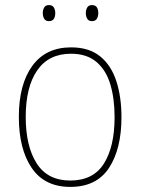

<svg xmlns="http://www.w3.org/2000/svg" viewBox="-20 -724 552 754"><path d="M457 -264Q457 -139 408 -64.5Q359 10 256 10Q155 10 104.5 -64.5Q54 -139 54 -265Q54 -393 107 -465.5Q160 -538 259 -538Q330 -538 373.5 -502.5Q417 -467 437 -405Q457 -343 457 -264ZM81 -265Q81 -150 124 -82.5Q167 -15 256 -15Q346 -15 388 -81.5Q430 -148 430 -264Q430 -336 413.5 -392Q397 -448 359 -480.5Q321 -513 259 -513Q171 -513 126 -447.5Q81 -382 81 -265ZM148 -673Q148 -685 153.5 -694.5Q159 -704 172 -704Q186 -704 191.5 -694.5Q197 -685 197 -673Q197 -659 191.5 -650Q186 -641 172 -641Q159 -641 153.5 -650.5Q148 -660 148 -673ZM317 -673Q317 -685 322.5 -694.5Q328 -704 341 -704Q355 -704 360.5 -695Q366 -686 366 -673Q366 -660 360.5 -650.5Q355 -641 341 -641Q328 -641 322.5 -650.5Q317 -660 317 -673Z"/></svg>

Font: Noto Sans Kannada SemiCondensed Thin
Style: Regular
Weight: 100
Width: 4
Designer: Jelle Bosma - Monotype Design Team
Foundry: Monotype Imaging Inc.
Version: Version 2.005; ttfautohint (v1.8.4.7-5d5b)